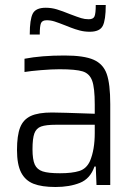

<svg xmlns="http://www.w3.org/2000/svg" viewBox="-20 -740 539 768"><path d="M48 -140Q48 -198 60.5 -230Q73 -262 103 -276Q133 -290 188 -290Q217 -290 359 -285V-322Q359 -389 348.5 -417.5Q338 -446 310.5 -454.5Q283 -463 218 -463Q187 -463 144.5 -459.5Q102 -456 78 -452V-505Q145 -518 238 -518Q316 -518 354.5 -501Q393 -484 407 -444Q421 -404 421 -324V0H366L363 -74H358Q341 -25 299.5 -8.5Q258 8 202 8Q147 8 114 -5Q81 -18 64.5 -50Q48 -82 48 -140ZM340 -96Q359 -141 359 -208V-241H204Q164 -241 144.5 -234Q125 -227 117.5 -206.5Q110 -186 110 -143Q110 -102 119 -82Q128 -62 150.5 -54.5Q173 -47 220 -47Q268 -47 297 -56Q326 -65 340 -96ZM163 -709Q186 -709 207.5 -702.5Q229 -696 261 -683Q290 -672 304.5 -667.5Q319 -663 335 -663Q353 -663 358 -674.5Q363 -686 363 -720H403Q403 -660 391 -636.5Q379 -613 339 -613Q318 -613 299 -618Q280 -623 263.5 -629.5Q247 -636 242 -638Q214 -649 198.5 -654Q183 -659 167 -659Q149 -659 144 -647.5Q139 -636 139 -602H99Q99 -662 111 -685.5Q123 -709 163 -709Z"/></svg>

Font: Saira Semi Condensed Light
Style: Regular
Weight: 300
Width: 4
Designer: Hector Gatti with collaboration of the Omnibus-Type team
Foundry: Omnibus-Type
Version: Version 1.001; ttfautohint (v1.8)